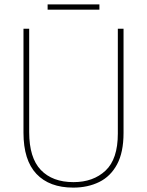

<svg xmlns="http://www.w3.org/2000/svg" viewBox="-20 -845 669 875"><path d="M543 -239Q543 -151 513.5 -96Q484 -41 432 -15.5Q380 10 314 10Q205 10 146 -52.5Q87 -115 87 -240V-714H113V-243Q113 -126 166 -70.5Q219 -15 315 -15Q405 -15 461 -67.5Q517 -120 517 -236V-714H543ZM433 -825V-801H197V-825Z"/></svg>

Font: Noto Sans SemiCondensed Thin
Style: Regular
Weight: 100
Width: 4
Designer: Monotype Design Team
Foundry: Monotype Imaging Inc.
Version: Version 2.013; ttfautohint (v1.8.4.7-5d5b)